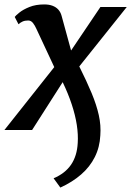

<svg xmlns="http://www.w3.org/2000/svg" viewBox="-43 -587 592 867"><path d="M120.5 -458.5Q114.5 -472 105.8 -483.2Q97 -494.5 84 -494.5Q69.5 -494.5 59 -489.8Q48.5 -485 40.5 -477.5L23.5 -510.5Q27.5 -516.5 44.5 -530.2Q61.5 -544 90 -555.5Q118.5 -567 157 -567Q178.5 -567 194.2 -561Q210 -555 220.2 -543.8Q230.5 -532.5 235 -516L278 -359L410.5 -555.5H529.5L315 -287Q348.5 -220 370.8 -166.5Q393 -113 403.2 -66.8Q413.5 -20.5 410 24.5Q407.5 77.5 385.2 122Q363 166.5 323.2 201Q283.5 235.5 229.5 260L199 218Q250.5 196.5 277.8 156.8Q305 117 308 58.5Q310.5 21 303.8 -23Q297 -67 281 -115.5Q265 -164 240 -216L102 0H-23L202 -284Z"/></svg>

Font: Merriweather SemiBold
Style: Italic
Weight: 600
Italic angle: -7.8°
Version: Version 2.101